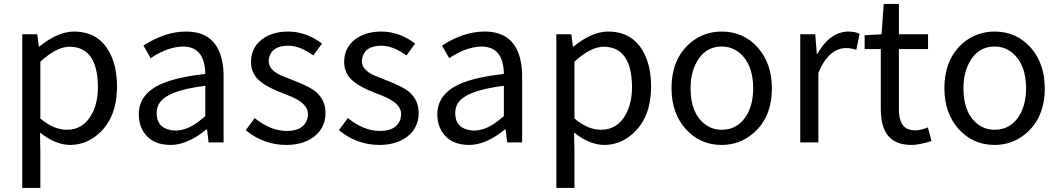

<svg xmlns="http://www.w3.org/2000/svg" viewBox="-20 -715 5316 964"><path d="M91.8 228.5V-543H167L174.8 -481.4H177.7Q269.5 -555.7 350.6 -556.6Q481.4 -556.6 536.1 -439.5Q567.4 -374 567.4 -280.3Q567.4 -125 474.6 -43Q412.1 12.7 331.1 12.7Q256.8 11.7 180.7 -49.8L182.6 44.9V228.5ZM316.4 -63.5Q399.4 -63.5 442.4 -144.5Q471.7 -200.2 471.7 -279.3Q469.7 -479.5 329.1 -480.5Q262.7 -479.5 182.6 -405.3V-120.1Q249 -63.5 316.4 -63.5Z M835.9 12.7Q742.2 12.7 700.2 -53.7Q676.8 -91.8 676.8 -140.6Q676.8 -249 802.7 -298.8Q878.9 -329.1 1010.7 -343.8Q1008.8 -480.5 899.4 -481.4Q822.3 -480.5 736.3 -422.9L700.2 -486.3Q809.6 -556.6 914.1 -556.6Q1066.4 -556.6 1095.7 -406.2Q1102.5 -373 1102.5 -334V0H1027.3L1019.5 -65.4H1016.6Q921.9 12.7 835.9 12.7ZM862.3 -59.6Q926.8 -59.6 1000 -123Q1005.9 -127.9 1010.7 -131.8V-284.2Q811.5 -259.8 776.4 -190.4Q766.6 -170.9 766.6 -147.5Q766.6 -76.2 834 -62.5Q847.7 -59.6 862.3 -59.6Z M1417 12.7Q1307.6 12.7 1219.7 -56.6Q1216.8 -59.6 1213.9 -61.5L1258.8 -122.1Q1338.9 -57.6 1419.9 -57.6Q1501 -57.6 1521.5 -113.3Q1526.4 -127.9 1526.4 -142.6Q1526.4 -191.4 1450.2 -226.6Q1433.6 -233.4 1402.3 -246.1Q1300.8 -284.2 1266.6 -326.2Q1240.2 -360.4 1240.2 -403.3Q1240.2 -485.4 1311.5 -528.3Q1360.4 -556.6 1427.7 -556.6Q1518.6 -555.7 1596.7 -496.1L1552.7 -436.5Q1486.3 -485.4 1427.7 -485.4Q1349.6 -485.4 1333 -431.6Q1329.1 -418.9 1329.1 -407.2Q1329.1 -365.2 1389.6 -336.9Q1403.3 -331.1 1448.2 -313.5Q1538.1 -279.3 1569.3 -251Q1614.3 -210 1614.3 -148.4Q1614.3 -63.5 1542 -18.6Q1490.2 12.7 1417 12.7Z M1884.8 12.7Q1775.4 12.7 1687.5 -56.6Q1684.6 -59.6 1681.6 -61.5L1726.6 -122.1Q1806.6 -57.6 1887.7 -57.6Q1968.8 -57.6 1989.3 -113.3Q1994.1 -127.9 1994.1 -142.6Q1994.1 -191.4 1918 -226.6Q1901.4 -233.4 1870.1 -246.1Q1768.6 -284.2 1734.4 -326.2Q1708 -360.4 1708 -403.3Q1708 -485.4 1779.3 -528.3Q1828.1 -556.6 1895.5 -556.6Q1986.3 -555.7 2064.5 -496.1L2020.5 -436.5Q1954.1 -485.4 1895.5 -485.4Q1817.4 -485.4 1800.8 -431.6Q1796.9 -418.9 1796.9 -407.2Q1796.9 -365.2 1857.4 -336.9Q1871.1 -331.1 1916 -313.5Q2005.9 -279.3 2037.1 -251Q2082 -210 2082 -148.4Q2082 -63.5 2009.8 -18.6Q1958 12.7 1884.8 12.7Z M2335 12.7Q2241.2 12.7 2199.2 -53.7Q2175.8 -91.8 2175.8 -140.6Q2175.8 -249 2301.8 -298.8Q2377.9 -329.1 2509.8 -343.8Q2507.8 -480.5 2398.4 -481.4Q2321.3 -480.5 2235.4 -422.9L2199.2 -486.3Q2308.6 -556.6 2413.1 -556.6Q2565.4 -556.6 2594.7 -406.2Q2601.6 -373 2601.6 -334V0H2526.4L2518.6 -65.4H2515.6Q2420.9 12.7 2335 12.7ZM2361.3 -59.6Q2425.8 -59.6 2499 -123Q2504.9 -127.9 2509.8 -131.8V-284.2Q2310.5 -259.8 2275.4 -190.4Q2265.6 -170.9 2265.6 -147.5Q2265.6 -76.2 2333 -62.5Q2346.7 -59.6 2361.3 -59.6Z M2773.4 228.5V-543H2848.6L2856.4 -481.4H2859.4Q2951.2 -555.7 3032.2 -556.6Q3163.1 -556.6 3217.8 -439.5Q3249 -374 3249 -280.3Q3249 -125 3156.2 -43Q3093.8 12.7 3012.7 12.7Q2938.5 11.7 2862.3 -49.8L2864.3 44.9V228.5ZM2998 -63.5Q3081.1 -63.5 3124 -144.5Q3153.3 -200.2 3153.3 -279.3Q3151.4 -479.5 3010.7 -480.5Q2944.3 -479.5 2864.3 -405.3V-120.1Q2930.7 -63.5 2998 -63.5Z M3603.5 12.7Q3494.1 12.7 3421.9 -68.4Q3351.6 -148.4 3351.6 -271.5Q3351.6 -419.9 3447.3 -501Q3515.6 -556.6 3603.5 -556.6Q3713.9 -556.6 3786.1 -474.6Q3855.5 -394.5 3855.5 -271.5Q3855.5 -124 3759.8 -43.9Q3692.4 12.7 3603.5 12.7ZM3603.5 -63.5Q3689.5 -63.5 3733.4 -144.5Q3761.7 -198.2 3761.7 -271.5Q3761.7 -391.6 3693.4 -449.2Q3654.3 -481.4 3603.5 -481.4Q3518.6 -481.4 3475.6 -399.4Q3447.3 -345.7 3447.3 -271.5Q3447.3 -147.5 3517.6 -92.8Q3554.7 -63.5 3603.5 -63.5Z M3998 0V-543H4073.2L4081.1 -444.3H4084Q4137.7 -541 4216.8 -554.7Q4227.5 -556.6 4238.3 -556.6Q4274.4 -556.6 4295.9 -544.9L4279.3 -464.8Q4255.9 -473.6 4226.6 -473.6Q4160.2 -473.6 4112.3 -396.5Q4099.6 -375 4088.9 -348.6V0Z M4556.6 12.7Q4421.9 12.7 4405.3 -121.1Q4402.3 -143.6 4402.3 -168V-468.8H4321.3V-538.1L4406.2 -543L4417 -695.3H4493.2V-543H4639.6V-468.8H4493.2V-166Q4493.2 -76.2 4549.8 -63.5Q4562.5 -60.5 4577.1 -60.5Q4601.6 -60.5 4638.7 -75.2L4657.2 -6.8Q4594.7 12.7 4556.6 12.7Z M4973.6 12.7Q4864.3 12.7 4792 -68.4Q4721.7 -148.4 4721.7 -271.5Q4721.7 -419.9 4817.4 -501Q4885.7 -556.6 4973.6 -556.6Q5084 -556.6 5156.2 -474.6Q5225.6 -394.5 5225.6 -271.5Q5225.6 -124 5129.9 -43.9Q5062.5 12.7 4973.6 12.7ZM4973.6 -63.5Q5059.6 -63.5 5103.5 -144.5Q5131.8 -198.2 5131.8 -271.5Q5131.8 -391.6 5063.5 -449.2Q5024.4 -481.4 4973.6 -481.4Q4888.7 -481.4 4845.7 -399.4Q4817.4 -345.7 4817.4 -271.5Q4817.4 -147.5 4887.7 -92.8Q4924.8 -63.5 4973.6 -63.5Z"/></svg>

Font: Taipei Sans TC Beta
Style: Regular
Weight: 400
Designer: JT Foundry
Foundry: JT Foundry
Version: Version 1.000